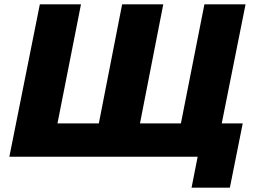

<svg xmlns="http://www.w3.org/2000/svg" viewBox="-20 -720 1172 882"><path d="M23 0 163 -700H352L244 -153H434L541 -700H730L623 -153H811L919 -700H1108L968 0ZM860 142 888 0H780L812 -153H1095L1036 142Z"/></svg>

Font: Argentum Sans
Style: Bold Italic
Weight: 700
Italic angle: -11°
Designer: Julieta Ulanovsky (font), Cristiano Sobral (main changes and remaster)
Foundry: Julieta Ulanovsky (font), Cristiano Sobral (main changes and remaster)
Version: Version 2.007;June 15, 2022;FontCreator 14.0.0.2814 64-bit; 